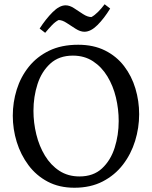

<svg xmlns="http://www.w3.org/2000/svg" viewBox="-20 -875 713 901"><path d="M347 -665Q419 -665 473 -638Q527 -611 562.5 -564.5Q598 -518 615.5 -459.5Q633 -401 633 -339Q633 -275 614 -213.5Q595 -152 557 -102.5Q519 -53 462 -23.5Q405 6 329 6Q258 6 204 -22.5Q150 -51 113.5 -100Q77 -149 58.5 -209Q40 -269 40 -332Q40 -395 58.5 -454.5Q77 -514 115 -561.5Q153 -609 210.5 -637Q268 -665 347 -665ZM322 -614Q257 -614 216 -576.5Q175 -539 156 -480Q137 -421 137 -355Q137 -299 150.5 -244Q164 -189 191 -144.5Q218 -100 258.5 -73.5Q299 -47 353 -47Q418 -47 458.5 -84.5Q499 -122 518 -181.5Q537 -241 537 -307Q537 -363 524 -417.5Q511 -472 484 -516.5Q457 -561 416.5 -587.5Q376 -614 322 -614ZM192 -721 166 -741Q195 -786 227 -818Q259 -850 288 -850Q307 -850 327.5 -836.5Q348 -823 369.5 -809Q391 -795 409 -795Q424 -803 440 -819Q456 -835 471 -855L497 -835Q469 -789 437.5 -757.5Q406 -726 376 -726Q357 -726 335 -740Q313 -754 292.5 -767.5Q272 -781 255 -781Q239 -773 222.5 -755.5Q206 -738 192 -721Z"/></svg>

Font: Ruwudu
Style: Regular
Weight: 400
Designer: Becca Hirsbrunner Spalinger
Foundry: SIL International
Version: Version 3.000